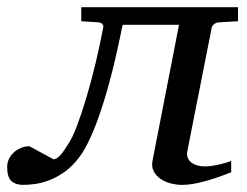

<svg xmlns="http://www.w3.org/2000/svg" viewBox="-79 -502 687 534"><path d="M529.8 -439.9Q521 -439 515.9 -434.3Q510.7 -429.7 509.8 -424.8L441.9 -81.1Q439.9 -70.8 443.4 -62.7Q446.8 -54.7 453.9 -49.6Q460.9 -44.4 470.5 -41.7Q480 -39.1 490.2 -39.1Q501.5 -39.1 514.4 -41.3Q527.3 -43.5 538.6 -46.4Q551.3 -49.8 564 -54.2V-22.9Q540 -13.2 516.1 -5.4Q495.6 1.5 471.4 6.8Q447.3 12.2 426.8 12.2Q412.6 12.2 396.7 8.3Q380.9 4.4 368.4 -3.9Q356 -12.2 348.9 -24.9Q341.8 -37.6 345.2 -55.2L418.9 -433.1H262.2Q233.4 -289.6 202.1 -196Q170.9 -102.5 140.1 -63Q121.1 -38.1 99.6 -23.2Q78.1 -8.3 57.4 -0.5Q36.6 7.3 17.8 9.8Q-1 12.2 -15.1 12.2Q-35.6 12.2 -47.4 1.5Q-59.1 -9.3 -59.1 -38.1Q-59.1 -48.8 -54.4 -59.1Q-49.8 -69.3 -41.3 -77.4Q-32.7 -85.4 -21.5 -90.3Q-10.3 -95.2 2.9 -95.2L69.8 -59.1Q75.2 -59.1 80.8 -63.2Q86.4 -67.4 91.6 -73.5Q96.7 -79.6 101.3 -86.9Q106 -94.2 109.9 -100.1Q122.1 -117.7 135.3 -152.6Q148.4 -187.5 161.6 -231.7Q174.8 -275.9 186.8 -326.2Q198.7 -376.5 208 -424.8Q209.5 -429.7 206.3 -434.3Q203.1 -439 194.8 -439.9L147 -442.9V-481.9H583V-442.9Z"/></svg>

Font: Charis SIL CyrE
Style: Italic
Weight: 400
Italic angle: -11°
Foundry: SIL International
Version: Version 5.000